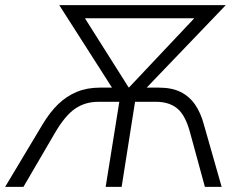

<svg xmlns="http://www.w3.org/2000/svg" viewBox="-42 -725 937 745"><path d="M-22 0 123 -242Q151 -289 183.5 -320.5Q216 -352 256 -368.5Q296 -385 346 -385H415L406 -364L188 -705H834L507 -364L505 -385H574Q625 -385 659 -368Q693 -351 715 -319Q737 -287 749 -242L818 0H753L696 -209Q678 -277 646.5 -303.5Q615 -330 563 -330H482L430 0H368L421 -330H340Q288 -330 249 -303Q210 -276 171 -209L49 0ZM457 -386H459L741 -685L742 -654H258L268 -685Z"/></svg>

Font: Nunito Sans 10pt SemiCondensed Light
Style: Italic
Weight: 300
Width: 4
Italic angle: -9°
Designer: Vernon Adams
Foundry: Vernon Adams
Version: Version 3.101;gftools[0.9.27]